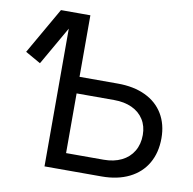

<svg xmlns="http://www.w3.org/2000/svg" viewBox="-81 -809 895 891"><g transform="rotate(10 366.5 -364.0)"><path d="M454.6 -437.5Q529.8 -437.5 584.7 -411.4Q639.6 -385.3 668.7 -336.7Q697.8 -288.1 697.8 -222.7Q697.8 -154.8 668.7 -104.5Q639.6 -54.2 584.7 -27.1Q529.8 0 454.6 0H186V-727.5H273.9V-78.1H450.7Q499 -78.1 534.9 -95.7Q570.8 -113.3 590.3 -146Q609.9 -178.7 609.9 -222.7Q609.9 -264.2 590.3 -295.2Q570.8 -326.2 534.9 -342.8Q499 -359.4 450.7 -359.4H251.5V-437.5ZM9.8 -508.8 135.3 -727.5H231L82 -467.8Z"/></g></svg>

Font: Intratopia Thin
Style: Regular
Weight: 100
Designer: Rasmus Andersson
Foundry: rsms
Version: Version 3.000;Glyphs 3.2.3 (3260)